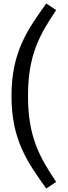

<svg xmlns="http://www.w3.org/2000/svg" viewBox="-20 -930 390 1104"><path d="M246 -910C140 -761 46 -633 46 -378C46 -123 140 5 246 154L303 116C206 -28 141 -146 141 -378C141 -611 206 -728 303 -872Z"/></svg>

Font: Glow Sans SC Normal Book
Style: Regular
Weight: 500
Designer: Ryoko NISHIZUKA (kana, bopomofo & ideographs); Paul D. Hunt (Latin, Greek & Cyrillic); Sandoll Communications, Soo-young
Version: Version 0.93